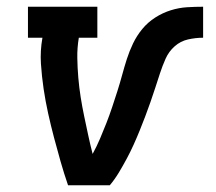

<svg xmlns="http://www.w3.org/2000/svg" viewBox="-20 -550 640 570"><path d="M182 0Q170 -35 160 -70Q150 -105 140.5 -141Q131 -177 123 -213Q115 -249 109.5 -286Q104 -323 101.5 -361Q99 -399 106 -438H63V-530H269V-438H214Q209 -408 209.5 -378Q210 -348 212.5 -319Q215 -290 219.5 -261.5Q224 -233 230 -204.5Q236 -176 242 -148Q248 -120 255 -93Q267 -115 277 -138.5Q287 -162 296 -185Q305 -208 313 -232Q321 -256 328.5 -279.5Q336 -303 342.5 -327Q349 -351 356.5 -374.5Q364 -398 375 -421Q386 -444 402.5 -464Q419 -484 441 -498Q463 -512 487 -519.5Q511 -527 535 -528.5Q559 -530 583 -530V-438Q561 -438 538.5 -433Q516 -428 498.5 -412.5Q481 -397 471.5 -375.5Q462 -354 455 -332.5Q448 -311 441 -289.5Q434 -268 426.5 -246.5Q419 -225 411 -204Q403 -183 394.5 -162Q386 -141 376.5 -120Q367 -99 356 -78.5Q345 -58 333 -38Q321 -18 306 0Z"/></svg>

Font: Iosevka Curly Slab SmBdEx
Style: Italic
Weight: 600
Width: 7
Italic angle: -9°
Monospace: yes
Designer: Belleve Invis
Foundry: Belleve Invis
Version: Version 11.1.0; ttfautohint (v1.8.3)